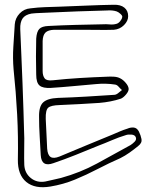

<svg xmlns="http://www.w3.org/2000/svg" viewBox="-20 -685 655 806"><path d="M330 -560H207Q182 -559 171 -548.5Q160 -538 159 -513V-387Q159 -367 167.5 -356Q176 -345 202 -348Q258 -354 315 -357.5Q372 -361 429 -363Q443 -364 458.5 -363Q474 -362 485 -356Q497 -350 508 -337Q519 -324 520 -313Q521 -303 510 -289.5Q499 -276 488 -271Q467 -264 444 -259.5Q421 -255 397 -253Q356 -250 314 -248Q272 -246 231 -244Q194 -243 182.5 -233Q171 -223 172 -186Q173 -155 175 -124Q177 -93 178 -61Q180 -34 192.5 -26Q205 -18 230 -28Q286 -51 341.5 -74.5Q397 -98 452 -120Q468 -127 483.5 -133.5Q499 -140 515 -145Q529 -151 542 -149.5Q555 -148 563 -133Q571 -117 574 -101Q577 -85 560 -72Q543 -58 524 -44.5Q505 -31 485 -21Q437 0 390 24.5Q343 49 294.5 69Q246 89 192 98Q127 109 90.5 79Q54 49 55 -15Q57 -110 52 -204.5Q47 -299 37 -394Q33 -441 36 -488.5Q39 -536 42 -583Q44 -609 62.5 -628.5Q81 -648 108 -650Q139 -654 169 -655Q199 -656 230 -657Q286 -659 343.5 -661.5Q401 -664 457 -665Q486 -666 502 -653Q518 -640 518 -617Q518 -597 500.5 -579.5Q483 -562 458 -560Q426 -559 394 -559.5Q362 -560 330 -560ZM82 -104Q82 -76 81.5 -48Q81 -20 82 8Q84 42 109.5 62.5Q135 83 170 77Q187 73 203.5 69.5Q220 66 236 62Q316 40 387 1.5Q458 -37 528 -76Q536 -81 545 -90Q554 -99 550 -109Q546 -119 531.5 -120Q517 -121 509 -118Q479 -109 450 -96.5Q421 -84 392 -73Q346 -54 298.5 -35Q251 -16 204 0Q154 18 151 -34Q149 -74 146.5 -114Q144 -154 144 -194Q143 -238 161 -255Q179 -272 223 -274Q283 -276 342.5 -279.5Q402 -283 461 -287Q469 -288 476.5 -294.5Q484 -301 492 -307Q485 -313 478 -321Q471 -329 463 -330Q444 -333 423.5 -333.5Q403 -334 383 -332Q336 -328 288.5 -323.5Q241 -319 194 -316Q160 -314 146 -326Q132 -338 132 -372Q131 -410 131 -448Q131 -486 132 -523Q134 -552 145 -563.5Q156 -575 184 -576Q240 -579 297.5 -580.5Q355 -582 411 -583Q425 -584 440.5 -582.5Q456 -581 469 -585Q477 -587 484.5 -596Q492 -605 493 -613Q495 -618 486.5 -626Q478 -634 470 -637Q461 -640 450.5 -641Q440 -642 429 -641Q307 -638 182 -632Q165 -631 147 -630.5Q129 -630 112 -628Q85 -623 74.5 -607Q64 -591 65 -563Q67 -517 69.5 -457Q72 -397 74.5 -335.5Q77 -274 78.5 -221.5Q80 -169 81 -136.5Q82 -104 82 -104Z"/></svg>

Font: Shizuru
Style: Regular
Weight: 400
Version: Version 1.000